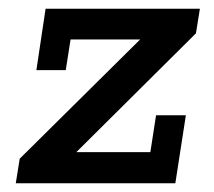

<svg xmlns="http://www.w3.org/2000/svg" viewBox="-20 -418 488 438"><path d="M16 0 25 -56 329 -357 343 -328H141L130 -258H63L84 -398H436L427 -342L123 -40L110 -71H323L336 -155H404L380 0Z"/></svg>

Font: Rokkitt Medium
Style: Italic
Weight: 500
Italic angle: -9°
Designer: Vernon Adams
Foundry: Vernon Adams
Version: Version 3.103